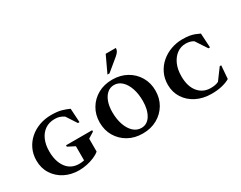

<svg xmlns="http://www.w3.org/2000/svg" viewBox="-94 -1301 2256 1800"><g transform="rotate(-30 1033.5 -401.0)"><path d="M353 10Q268 10 199.5 -25Q131 -60 90.5 -123Q50 -186 50 -269Q50 -336 76 -391.5Q102 -447 148 -487.5Q194 -528 254 -549.5Q314 -571 382 -571Q449 -571 491.5 -559Q534 -547 571 -530L580 -380H563L490 -492Q463 -509 441.5 -515.5Q420 -522 391 -522Q330 -522 286.5 -491.5Q243 -461 220 -407.5Q197 -354 197 -284Q197 -175 246 -108.5Q295 -42 384 -42Q411 -42 438 -48V-201L362 -240V-255H645V-240L581 -200V-61Q557 -40 519.5 -24Q482 -8 439 1Q396 10 353 10Z M1043 10Q955 10 887.5 -28Q820 -66 781 -131.5Q742 -197 742 -281Q742 -364 781 -430Q820 -496 887.5 -534Q955 -572 1043 -572Q1131 -572 1199 -534Q1267 -496 1306 -430Q1345 -364 1345 -281Q1345 -197 1306 -131.5Q1267 -66 1199 -28Q1131 10 1043 10ZM1057 -42Q1121 -42 1157.5 -102Q1194 -162 1194 -256Q1194 -333 1173.5 -392.5Q1153 -452 1116.5 -486Q1080 -520 1033 -520Q991 -520 959.5 -493Q928 -466 910.5 -418Q893 -370 893 -307Q893 -230 914 -170Q935 -110 972 -76Q1009 -42 1057 -42ZM1030 -635 1113 -812H1223Q1223 -793 1214 -777.5Q1205 -762 1183 -743L1052 -635Z M1788 10Q1696 10 1624.5 -26Q1553 -62 1512.5 -125Q1472 -188 1472 -268Q1472 -336 1499 -392Q1526 -448 1572.5 -488Q1619 -528 1678.5 -549.5Q1738 -571 1802 -571Q1848 -571 1878.5 -565.5Q1909 -560 1932.5 -551Q1956 -542 1981 -530L1990 -375H1973L1892 -498Q1857 -520 1808 -520Q1755 -520 1713 -489Q1671 -458 1646.5 -403Q1622 -348 1622 -274Q1622 -164 1673 -102.5Q1724 -41 1807 -41Q1831 -41 1852 -44.5Q1873 -48 1893 -58L1981 -177H1997L1986 -35Q1951 -14 1900.5 -2Q1850 10 1788 10Z"/></g></svg>

Font: Spectral SC
Style: Bold
Weight: 700
Designer: Jean-Baptiste Levee
Foundry: Production Type
Version: Version 2.001